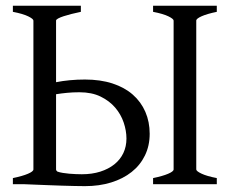

<svg xmlns="http://www.w3.org/2000/svg" viewBox="-20 -635 802 662"><path d="M507.8 0V-21Q541 -27.8 559.8 -35.9Q578.6 -43.9 578.6 -50.8V-564Q578.6 -569.8 560.8 -578.6Q543 -587.4 507.8 -594.2V-615.2H727.5V-594.2Q694.3 -587.4 675.5 -579.1Q656.7 -570.8 656.7 -564V-50.8Q656.7 -44.9 674.6 -36.4Q692.4 -27.8 727.5 -21V0ZM253.9 -316.9Q230.5 -316.9 210.7 -314.9Q190.9 -313 173.3 -310.1V-50.8Q173.3 -46.9 177.7 -43.5Q186 -40.5 196.8 -38.8Q207.5 -37.1 218.8 -36.1Q230 -35.2 241.2 -34.7Q252.4 -34.2 262.2 -34.2Q297.4 -34.2 325.7 -43.2Q354 -52.2 374.3 -68.4Q394.5 -84.5 405.3 -107.2Q416 -129.9 416 -157.2Q416 -184.1 406.5 -212.4Q397 -240.7 377.2 -263.9Q357.4 -287.1 326.9 -302Q296.4 -316.9 253.9 -316.9ZM496.1 -173.8Q496.1 -132.3 479.7 -98.9Q463.4 -65.4 433.8 -42Q404.3 -18.6 363.3 -5.9Q322.3 6.8 272.9 6.8Q258.8 6.8 237.3 6.3Q215.8 5.9 192.4 5.1Q168.9 4.4 145.3 3.4Q121.6 2.4 102.5 1.7Q83.5 1 60.1 0H24.4V-21Q57.6 -27.8 76.4 -35.9Q95.2 -43.9 95.2 -50.8V-564Q95.2 -569.8 77.4 -578.6Q59.6 -587.4 24.4 -594.2V-615.2H258.8V-594.2Q242.2 -590.8 226.8 -586.9Q211.4 -583 199.5 -579.1Q187.5 -575.2 180.4 -571.3Q173.3 -567.4 173.3 -564V-351.6Q195.3 -356 220.7 -358.4Q246.1 -360.8 272.9 -360.8Q326.2 -360.8 367.9 -347.2Q409.7 -333.5 438 -308.6Q466.3 -283.7 481.2 -249.3Q496.1 -214.8 496.1 -173.8Z"/></svg>

Font: Akkhara
Style: Regular
Weight: 400
Designer: J. Victor Gaultney
Version: Version 1.00 June 13, 2006, initial release